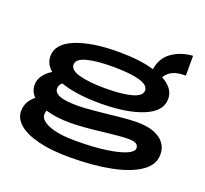

<svg xmlns="http://www.w3.org/2000/svg" viewBox="-141 -786 1263 1185"><g transform="rotate(20 490.5 -193.5)"><path d="M951 25Q951 91 885.5 137Q820 183 702 207Q584 231 430 231Q308 231 222.5 209.5Q137 188 94 150.5Q51 113 51 65Q51 32 65.5 5Q80 -22 106 -41Q74 -73 74 -118Q74 -149 94.5 -178Q115 -207 149 -227Q105 -265 105 -315Q105 -397 212 -440.5Q319 -484 492 -484Q633 -484 727 -456Q740 -535 799 -574.5Q858 -614 932 -618V-488Q831 -490 798 -428Q879 -385 879 -315Q879 -233 772 -189.5Q665 -146 492 -146Q334 -146 232 -182Q212 -164 212 -143Q212 -114 248.5 -99.5Q285 -85 369 -85Q413 -85 480 -92Q547 -99 561 -100Q690 -115 749 -115Q845 -115 898 -78Q951 -41 951 25ZM257 -315Q257 -279 320.5 -261.5Q384 -244 492 -244Q600 -244 663.5 -261.5Q727 -279 727 -315Q727 -352 664 -369Q601 -386 492 -386Q383 -386 320 -369Q257 -352 257 -315ZM799 38Q799 18 782.5 9Q766 0 729 0Q700 0 649 5.5Q598 11 586 12Q438 30 360 30Q266 30 198 9Q193 22 193 35Q193 73 255 98Q317 123 430 123Q549 123 632.5 110.5Q716 98 757.5 79Q799 60 799 38Z"/></g></svg>

Font: BioRhyme Expanded ExtraBold
Style: Regular
Weight: 800
Width: 7
Designer: Aoife Mooney
Foundry: Aoife Mooney Type
Version: Version 1.001